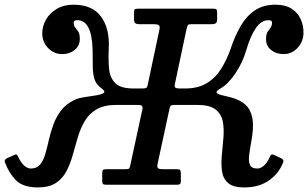

<svg xmlns="http://www.w3.org/2000/svg" viewBox="-99 -787 1313 818"><path d="M1108 -97Q1091 -50 1048.2 -19.2Q1005.5 11.5 942 11.5Q894 11.5 872.5 -7.5Q851 -26.5 846.8 -58Q842.5 -89.5 846.2 -127Q850 -164.5 853 -202Q856 -239.5 849.8 -270.8Q843.5 -302 818.8 -321Q794 -340 741.5 -340H647Q634 -340 629.5 -337.2Q625 -334.5 623.5 -325.5L572 -87Q569.5 -73.5 575.2 -69.8Q581 -66 595.5 -66H655.5Q666 -66 668.8 -62Q671.5 -58 671.5 -48V-16.5Q671.5 -7 668.5 -3.5Q665.5 0 656 0H352Q342.5 0 339.5 -3.5Q336.5 -7 336.5 -16.5V-48Q336.5 -58 339.2 -62Q342 -66 352.5 -66H434Q448.5 -66 451.5 -69.8Q454.5 -73.5 457 -87L508.5 -325.5Q508.5 -334.5 503.8 -337.2Q499 -340 486 -340H397Q344 -340 312 -321Q280 -302 261.8 -270.8Q243.5 -239.5 232.5 -202Q221.5 -164.5 211 -127Q200.5 -89.5 184.2 -58Q168 -26.5 139.2 -7.5Q110.5 11.5 62.5 11.5Q-1 11.5 -31.2 -19.2Q-61.5 -50 -78.5 -97Q-82 -107 -67 -114L-37 -127.5Q-29.5 -131 -26.5 -127Q-23.5 -123 -20.5 -117Q-9 -92.5 4.8 -80.8Q18.5 -69 32 -69Q57.5 -69 71.5 -85.5Q85.5 -102 93.5 -129.2Q101.5 -156.5 108.8 -189.2Q116 -222 128 -255.2Q140 -288.5 161.2 -316.5Q182.5 -344.5 219 -361.5Q235.5 -369.5 261.5 -373.2Q287.5 -377 310.5 -380.8Q333.5 -384.5 342.5 -390.8Q351.5 -397 334.5 -410Q310.5 -426.5 303.2 -451Q296 -475.5 296.2 -507Q296.5 -538.5 295.5 -576Q292 -701 230.5 -701Q215 -701 215 -691.5Q215 -677.5 221.5 -669.8Q228 -662 234.5 -652Q241 -642 241 -620.5Q241 -592 219.2 -574.2Q197.5 -556.5 166 -556.5Q131 -556.5 106 -582.2Q81 -608 81 -645Q81 -675.5 97 -703.5Q113 -731.5 142.8 -749.2Q172.5 -767 214 -767Q294.5 -767 331.5 -716.2Q368.5 -665.5 364.5 -583Q362 -534.5 365.5 -495.2Q369 -456 391.8 -433Q414.5 -410 470 -410H506.5Q519.5 -410 524 -412.5Q528.5 -415 530 -424L580 -660Q583.5 -675.5 577.8 -679.8Q572 -684 556 -684H493Q483.5 -684 477.8 -687.8Q472 -691.5 472 -705V-733Q472 -744.5 475.2 -747.2Q478.5 -750 490 -750H808Q819.5 -750 822.8 -747.2Q826 -744.5 826 -733V-705Q826 -691.5 820.2 -687.8Q814.5 -684 805 -684H719.5Q703.5 -684 701 -679.8Q698.5 -675.5 695 -660L645 -424Q645.5 -415 650 -412.5Q654.5 -410 667.5 -410H689.5Q745 -410 782.5 -433Q820 -456 844.2 -495.5Q868.5 -535 885 -583Q902.5 -635.5 926.8 -677Q951 -718.5 986.8 -742.8Q1022.5 -767 1074.5 -767Q1117 -767 1143.2 -750Q1169.5 -733 1181.8 -706Q1194 -679 1194 -648.5Q1194 -610.5 1169.2 -583.5Q1144.5 -556.5 1109.5 -556.5Q1078 -556.5 1056.2 -573.8Q1034.5 -591 1034.5 -619Q1034.5 -641 1041 -651.2Q1047.5 -661.5 1053.8 -669.5Q1060 -677.5 1060 -691.5Q1060 -701 1044.5 -701Q1014.5 -701 991.5 -668Q968.5 -635 951 -576Q935 -520 903.5 -473.8Q872 -427.5 839.5 -409.5Q821 -398.5 823.8 -392.5Q826.5 -386.5 842 -382.5Q857.5 -378.5 877.8 -374Q898 -369.5 914.5 -361.5Q951.5 -344.5 965.2 -316.5Q979 -288.5 978.8 -255.2Q978.5 -222 972.5 -189.2Q966.5 -156.5 962.8 -129.2Q959 -102 965.5 -85.5Q972 -69 997.5 -69Q1011 -69 1024.8 -80.8Q1038.5 -92.5 1050 -117Q1052.5 -123 1055.8 -127Q1059 -131 1066.5 -127.5L1096.5 -114Q1111.5 -107 1108 -97Z"/></svg>

Font: Besley* Medium
Style: Italic
Weight: 500
Italic angle: -13°
Designer: Owen Earl
Foundry: indestructible type*
Version: Version 3.000; ttfautohint (v1.8.3)